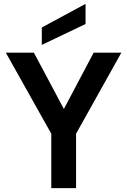

<svg xmlns="http://www.w3.org/2000/svg" viewBox="-20 -972 657 992"><path d="M245 0V-281L10 -700H155L310 -409L464 -700H607L373 -281V0ZM196 -740V-830L422 -952V-848Z"/></svg>

Font: Rethink Sans
Style: Bold
Weight: 700
Designer: The Rethink Sans project authors (Hans Thiessen). DM Sans designed by Colophon Foundry.
Foundry: Rethink Communications LLC
Version: Version 1.001